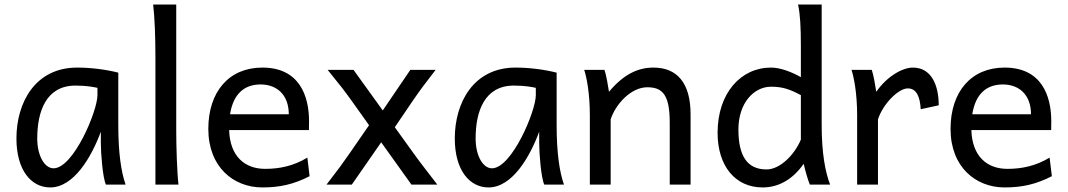

<svg xmlns="http://www.w3.org/2000/svg" viewBox="-20 -801 4632 833"><path d="M524.9 0C505.9 -54.7 493.2 -135.7 493.2 -258.8V-485.8C443.8 -498.5 377.9 -507.8 314.9 -507.8C132.3 -507.8 51.3 -355.5 51.3 -200.2C51.3 -62 115.7 12.2 197.8 12.2C299.8 12.2 376.5 -118.7 417.5 -229.5V-180.7C417.5 -137.7 425.3 -30.8 439.5 0ZM402.8 -388.2C402.8 -318.8 298.3 -70.8 212.4 -70.8C173.8 -70.8 141.6 -124.5 141.6 -200.2C141.6 -317.9 180.2 -429.7 307.6 -429.7C356.4 -429.7 386.7 -423.3 402.8 -419.9Z M744.6 -781.2H644.5C650.9 -725.1 654.3 -646.5 654.3 -551.8V0H754.4C748 -53.2 744.6 -168.9 744.6 -231.9Z M1320.3 -236.8C1320.8 -245.6 1320.8 -266.1 1320.8 -274.9C1320.8 -384.8 1279.3 -507.8 1118.2 -507.8C973.6 -507.8 883.8 -403.3 883.8 -241.7C883.8 -75.7 993.7 12.2 1118.2 12.2C1193.4 12.2 1253.9 -1 1323.2 -36.6L1313.5 -117.2C1253.9 -81.1 1193.4 -68.4 1130.4 -68.4C1042 -68.4 977.5 -122.6 974.1 -236.8ZM1110.8 -434.6C1181.6 -434.6 1232.9 -389.2 1232.9 -305.2H978C992.2 -393.6 1039.6 -434.6 1110.8 -434.6Z M1765.1 0H1877.4C1824.7 -69.3 1812.5 -83 1777.3 -131.8L1692.9 -249L1772.5 -366.2C1803.2 -411.1 1819.8 -432.6 1870.1 -498H1760.3L1640.6 -321.8L1513.7 -498H1401.4C1454.1 -433.1 1471.2 -411.6 1503.9 -366.2L1581.1 -257.8L1494.1 -131.8C1464.4 -88.9 1450.2 -69.8 1396.5 0H1506.3L1633.8 -183.6Z M2426.8 0C2407.7 -54.7 2395 -135.7 2395 -258.8V-485.8C2345.7 -498.5 2279.8 -507.8 2216.8 -507.8C2034.2 -507.8 1953.1 -355.5 1953.1 -200.2C1953.1 -62 2017.6 12.2 2099.6 12.2C2201.7 12.2 2278.3 -118.7 2319.3 -229.5V-180.7C2319.3 -137.7 2327.1 -30.8 2341.3 0ZM2304.7 -388.2C2304.7 -318.8 2200.2 -70.8 2114.3 -70.8C2075.7 -70.8 2043.5 -124.5 2043.5 -200.2C2043.5 -317.9 2082 -429.7 2209.5 -429.7C2258.3 -429.7 2288.6 -423.3 2304.7 -419.9Z M2976.1 0V-305.2C2976.1 -439.5 2918.9 -507.8 2814.9 -507.8C2746.1 -507.8 2684.1 -477.1 2622.1 -402.8C2618.7 -426.3 2609.9 -477.5 2602.5 -498H2514.6C2525.4 -464.4 2539.1 -396 2539.1 -300.3V0H2629.4V-283.2C2650.9 -349.6 2717.8 -422.4 2788.1 -422.4C2854 -422.4 2885.7 -390.6 2885.7 -268.6V0Z M3544.9 -781.2H3442.4C3451.7 -740.2 3454.6 -681.2 3454.6 -603V-466.3C3416.5 -487.8 3366.7 -507.8 3325.2 -507.8C3194.3 -507.8 3093.3 -397.5 3093.3 -224.6C3093.3 -81.5 3169.4 12.2 3288.6 12.2C3360.4 12.2 3420.4 -24.4 3466.8 -90.3C3475.1 -54.2 3486.3 -16.6 3493.7 0H3581.5C3560.5 -54.7 3544.9 -135.7 3544.9 -258.8ZM3454.6 -195.3C3427.7 -130.9 3365.2 -65.9 3305.7 -65.9C3220.7 -65.9 3183.6 -126 3183.6 -239.3C3183.6 -355 3251.5 -424.8 3325.2 -424.8C3374.5 -424.8 3406.2 -414.1 3454.6 -388.2Z M3789.1 0V-283.2C3810.5 -349.6 3877.4 -417.5 3918.5 -417.5C3957 -417.5 3971.7 -379.9 3974.6 -327.1L4052.7 -344.2C4052.7 -429.7 4022 -507.8 3940.4 -507.8C3896 -507.8 3829.1 -470.7 3781.7 -402.8C3778.3 -426.3 3769.5 -477.5 3762.2 -498H3674.3C3685.1 -464.4 3698.7 -396 3698.7 -300.3V0Z M4540.5 -236.8C4541 -245.6 4541 -266.1 4541 -274.9C4541 -384.8 4499.5 -507.8 4338.4 -507.8C4193.8 -507.8 4104 -403.3 4104 -241.7C4104 -75.7 4213.9 12.2 4338.4 12.2C4413.6 12.2 4474.1 -1 4543.5 -36.6L4533.7 -117.2C4474.1 -81.1 4413.6 -68.4 4350.6 -68.4C4262.2 -68.4 4197.8 -122.6 4194.3 -236.8ZM4331.1 -434.6C4401.9 -434.6 4453.1 -389.2 4453.1 -305.2H4198.2C4212.4 -393.6 4259.8 -434.6 4331.1 -434.6Z"/></svg>

Font: Andika
Style: Regular
Weight: 400
Designer: Victor Gaultney, Annie Olsen, Julie Remington, Don Collingsworth, Eric Hays
Foundry: SIL International
Version: Version 1.000